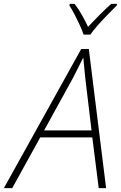

<svg xmlns="http://www.w3.org/2000/svg" viewBox="-69 -968 622 988"><path d="M-49 0 349 -716H388L477 0H439L406 -261H138L-6 0ZM158 -297H402L370 -565Q368 -588 365 -616Q362 -644 360 -669H358Q346 -644 332 -617Q318 -590 305 -564ZM361 -790Q354 -812 341.5 -839Q329 -866 315 -893Q301 -920 288 -940L290 -948H315Q335 -922 353 -890Q371 -858 384 -830Q410 -858 442 -890Q474 -922 503 -948H533L532 -940Q512 -920 486 -893.5Q460 -867 435.5 -839.5Q411 -812 396 -790Z"/></svg>

Font: Noto Sans Disp ExtLt
Style: Italic
Weight: 200
Italic angle: -12°
Designer: Monotype Design Team
Foundry: Monotype Imaging Inc.
Version: Version 2.000;GOOG;noto-source:20170915:90ef993387c0